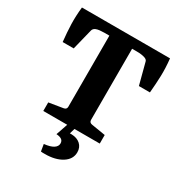

<svg xmlns="http://www.w3.org/2000/svg" viewBox="-179 -695 944 1010"><g transform="rotate(30 292.5 -190.5)"><path d="M121 0V-52L207 -66Q224 -69 224 -85V-517H193Q179 -517 165.5 -515.5Q152 -514 143 -510Q129 -504 126 -490L95 -365H28Q22 -421 20.5 -469Q19 -517 25 -573H560Q566 -517 564.5 -468.5Q563 -420 558 -365H491L458 -491Q457 -498 453 -502.5Q449 -507 441 -510Q422 -517 391 -517H362V-85Q362 -69 379 -66L464 -52V0ZM316 -19 301 32Q304 32 306.5 32Q309 32 312 32Q345 33 365 51Q385 69 385 99Q385 141 345 166.5Q305 192 241 192Q235 192 229 192Q223 192 217 191L210 149Q248 145 266.5 133Q285 121 285 103Q285 87 273.5 79.5Q262 72 242 71L273 -19Z"/></g></svg>

Font: Rasa
Style: Bold
Weight: 700
Designer: Anna Giedrys (Yrsa+Rasa design), David Brezina (Yrsa art-direction, Rasa art-direction, design)
Foundry: Rosetta Type Foundry
Version: Version 2.004